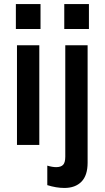

<svg xmlns="http://www.w3.org/2000/svg" viewBox="-20 -717 518 950"><path d="M64 0V-493H174.5V0ZM58.5 -573.5V-697H180.5V-573.5ZM214 199V102.5Q239 110 258 110Q281 110 292 98.8Q303 87.5 303 58V-493H413.5V88Q413.5 151 383 182Q352.5 213 298.5 213Q258.5 213 214 199ZM298 -573.5V-697H420V-573.5Z"/></svg>

Font: HK Grotesk SemiBold
Style: Regular
Weight: 600
Designer: Alfredo Marco Pradil
Foundry: Hanken Design Co.
Version: Version 3.001;FEAKit 1.0